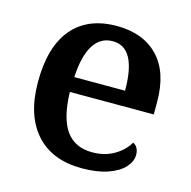

<svg xmlns="http://www.w3.org/2000/svg" viewBox="-87 -635 729 731"><g transform="rotate(15 277.0 -269.0)"><path d="M51 -265Q51 -404 112 -476Q173 -548 287 -548Q391 -548 450 -486.5Q509 -425 509 -308V-259H178Q181 -156 216 -107.5Q251 -59 319 -59Q368 -59 405 -80.5Q442 -102 461 -135Q472 -130 478 -119Q484 -108 484 -93Q484 -67 463 -43.5Q442 -20 400 -5Q358 10 297 10Q179 10 115 -62Q51 -134 51 -265ZM380 -318Q380 -488 287 -488Q238 -488 211 -444.5Q184 -401 180 -318Z"/></g></svg>

Font: Noto Serif SemiBold
Style: Regular
Weight: 600
Designer: Monotype Design Team
Foundry: Monotype Imaging Inc.
Version: Version 1.001